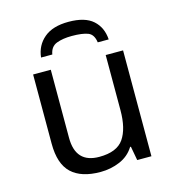

<svg xmlns="http://www.w3.org/2000/svg" viewBox="-109 -815 838 917"><g transform="rotate(-15 310.5 -357.0)"><path d="M443.4 -523.4H529.3V0H459L446.3 -69.3H442.4Q417 -28.3 371.8 -9.3Q326.7 9.8 275.9 9.8Q181.2 9.8 132.8 -35.6Q84.5 -81.1 84.5 -180.7V-523.4H171.9V-186.5Q171.9 -61.5 288.6 -61.5Q376 -61.5 409.7 -110.6Q443.4 -159.7 443.4 -251ZM312.5 -722.7Q393.6 -722.7 433.1 -687.3Q472.7 -651.9 476.6 -591.8H422.4Q417 -632.3 389.6 -642.8Q362.3 -653.3 310.1 -653.3Q265.6 -653.3 234.9 -641.6Q204.1 -629.9 197.8 -591.8H142.1Q148.4 -650.4 191.2 -686.5Q233.9 -722.7 312.5 -722.7Z"/></g></svg>

Font: Lunasima
Style: Regular
Weight: 400
Designer: The DocRepair Project, Monotype Design Team
Foundry: Google
Version: Version 2.009